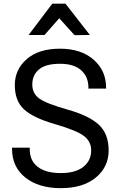

<svg xmlns="http://www.w3.org/2000/svg" viewBox="-20 -984 636 1019"><path d="M43.9 -194.3Q43.9 -97.7 114.7 -41.5Q185.5 14.6 302.7 14.6Q419.9 14.6 488.3 -41.5Q556.6 -97.7 556.6 -185.5Q556.6 -273.4 504.9 -321.8Q453.1 -370.1 338.9 -402.3Q224.6 -434.6 188 -461.4Q151.4 -488.3 151.4 -534.7Q151.4 -585.9 187 -615.7Q222.7 -645.5 297.9 -645.5Q373 -645.5 411.1 -610.8Q449.2 -576.2 449.2 -519.5V-513.7H543V-519.5Q543 -609.4 476.6 -667.5Q410.2 -725.6 297.9 -725.6Q185.5 -725.6 122.1 -670.4Q58.6 -615.2 58.6 -532.2Q58.6 -449.2 106.9 -404.1Q155.3 -358.9 271.5 -325.2Q383.3 -293 423.6 -263.7Q463.9 -234.4 463.9 -185.5Q463.9 -131.8 422.4 -98.6Q380.9 -65.4 302.7 -65.4Q224.6 -65.4 181.2 -97.7Q137.7 -129.9 137.7 -194.3V-200.2H43.9ZM327.6 -964.4H257.3L131.8 -798.3H216.3L294.4 -887.2L375.5 -797.4L457 -798.3Z"/></svg>

Font: Roboto Flex
Style: Regular
Weight: 400
Designer: Berlow after Robertson
Foundry: Google
Version: Version 3.200;gftools[0.9.32]